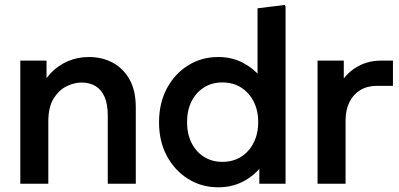

<svg xmlns="http://www.w3.org/2000/svg" viewBox="-20 -754 1639 788"><path d="M63.3 0V-505.3H171V-376.3L141.7 -378Q158 -422 188 -453.7Q218 -485.3 258.2 -502.7Q298.3 -520 345 -520Q399 -520 442.7 -496.7Q486.3 -473.3 511.8 -427.7Q537.3 -382 537.3 -313.7V0H422.3V-279.3Q422.3 -327 409 -356.8Q395.7 -386.7 371.5 -401Q347.3 -415.3 314.7 -415.3Q285 -415.3 253.5 -400Q222 -384.7 200.2 -349.8Q178.3 -315 178.3 -254.7V0Z M875.3 14.7Q807.3 14.7 752.2 -19.7Q697 -54 664.8 -114Q632.7 -174 632.7 -252Q632.7 -330.7 664.8 -391Q697 -451.3 752.2 -485.7Q807.3 -520 875.3 -520Q931 -520 975.3 -497.2Q1019.7 -474.3 1049.3 -437.8Q1079 -401.3 1090.7 -358V-146Q1079 -103.7 1049.3 -67Q1019.7 -30.3 975.3 -7.8Q931 14.7 875.3 14.7ZM892.3 -89.7Q936.3 -89.7 969.2 -110.3Q1002 -131 1020.8 -167.8Q1039.7 -204.7 1039.7 -252.7Q1039.7 -301.3 1020.8 -337.8Q1002 -374.3 969.2 -395Q936.3 -415.7 892.3 -415.7Q850 -415.7 817.2 -395Q784.3 -374.3 766 -337.8Q747.7 -301.3 747.7 -252.7Q747.7 -204.7 766 -167.8Q784.3 -131 817.2 -110.3Q850 -89.7 892.3 -89.7ZM1044.3 0V-156.3L1068.3 -252.7L1037 -349V-720L1149 -733.7L1152 -725.7V0Z M1283.3 0V-505.3H1391V-376.3L1361.7 -378Q1383.3 -437.3 1432.2 -471.3Q1481 -505.3 1544 -505.3H1592.7V-401.7H1526.7Q1487.7 -401.7 1458.8 -384.3Q1430 -367 1414.2 -335Q1398.3 -303 1398.3 -259.3V0Z"/></svg>

Font: Fustat
Style: Regular
Weight: 400
Designer: Mohamed Gaber, Khaled Hosny, Laura Garcia Mut
Foundry: Kief Type Foundry, Alif Type Foundry, Hard Type Foundry
Version: Version 1.007